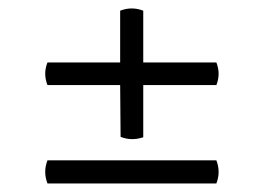

<svg xmlns="http://www.w3.org/2000/svg" viewBox="-20 -548 617 449"><path d="M261 -349 262 -228C279 -221 297 -221 315 -227V-349H486C493 -367 493 -384 486 -402H315V-523C297 -530 279 -530 261 -523V-402H91C84 -384 84 -367 91 -349ZM91 -173C84 -155 84 -137 91 -119H486C493 -137 493 -155 486 -173Z"/></svg>

Font: Arima Koshi Medium
Style: Regular
Weight: 500
Designer: Joana Correia and Natanael Gama
Foundry: NDISCOVER
Version: Version 1.019;PS 001.019;hotconv 1.0.88;makeotf.lib2.5.64775